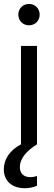

<svg xmlns="http://www.w3.org/2000/svg" viewBox="-42 -739 275 983"><path d="M65.4 0C7.8 30.3 -22.5 77.1 -22.5 127.9C-22.5 187.5 19.5 224.6 85 224.6C108.4 224.6 129.9 219.7 147.5 211.9V162.1C135.7 166 124 168 113.3 168C79.1 168 59.6 148.4 59.6 116.2C59.6 76.2 89.8 35.2 147.5 0V-503.9H65.4ZM106.4 -609.4C137.7 -609.4 161.1 -632.8 161.1 -664.1C161.1 -695.3 137.7 -718.8 106.4 -718.8C75.2 -718.8 51.8 -695.3 51.8 -664.1C51.8 -632.8 75.2 -609.4 106.4 -609.4Z"/></svg>

Font: Wanted Sans
Style: Regular
Weight: 400
Designer: Original Design by Kil Hyung-jin and Kang Hanbin, Wanted Lab, Inc; Hangeul from Source Han Sans by Jang Soo-young and Ka
Foundry: Wanted Lab, Inc.
Version: Version 1.001;Glyphs 3.2 (3227)